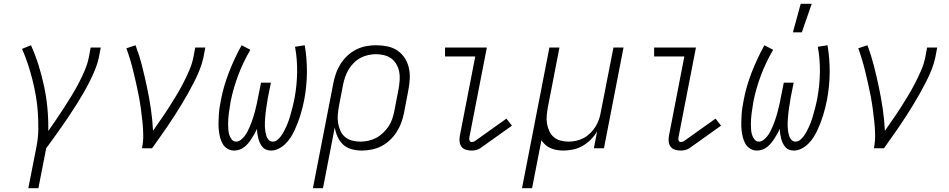

<svg xmlns="http://www.w3.org/2000/svg" viewBox="-20 -780 4990 1010"><path d="M129 210 172 -9Q181 -55 181.5 -100Q182 -145 179 -189.5Q176 -234 168.5 -276.5Q161 -319 150.5 -361Q140 -403 126.5 -443.5Q113 -484 96 -523L143 -542Q166 -491 183 -436.5Q200 -382 212 -325.5Q224 -269 229.5 -210.5Q235 -152 234 -91Q256 -122 277 -153Q298 -184 318 -215Q338 -246 357.5 -278Q377 -310 394 -342.5Q411 -375 425.5 -409Q440 -443 447 -477L457 -530H510L500 -477Q493 -445 480 -413.5Q467 -382 451.5 -351Q436 -320 418.5 -290Q401 -260 382.5 -230.5Q364 -201 344.5 -172Q325 -143 305 -114Q285 -85 264 -56.5Q243 -28 223 0L182 210Z M727 0Q734 -35 733.5 -69.5Q733 -104 729.5 -137.5Q726 -171 721.5 -204.5Q717 -238 711 -270.5Q705 -303 697.5 -335.5Q690 -368 682.5 -400Q675 -432 665.5 -463.5Q656 -495 645 -526L693 -542Q713 -489 727 -434Q741 -379 753 -322.5Q765 -266 773.5 -208.5Q782 -151 785 -92Q806 -123 827.5 -153.5Q849 -184 869 -215.5Q889 -247 908 -278.5Q927 -310 944 -343Q961 -376 975.5 -409.5Q990 -443 997 -477L1007 -530H1060L1050 -477Q1043 -445 1030.5 -413.5Q1018 -382 1002.5 -351.5Q987 -321 970 -290.5Q953 -260 935 -230.5Q917 -201 898.5 -172Q880 -143 860 -114Q840 -85 820 -56.5Q800 -28 780 0Z M1212 12Q1192 12 1176 2Q1160 -8 1151 -24Q1142 -40 1137.5 -58Q1133 -76 1131 -95.5Q1129 -115 1129.5 -134.5Q1130 -154 1131 -173.5Q1132 -193 1135 -213Q1138 -233 1142 -253Q1156 -327 1184.5 -400Q1213 -473 1251 -542L1297 -518Q1259 -453 1233 -384Q1207 -315 1193 -245Q1191 -230 1188.5 -215Q1186 -200 1184 -185.5Q1182 -171 1181 -156.5Q1180 -142 1180 -127.5Q1180 -113 1181 -98.5Q1182 -84 1186 -71Q1190 -58 1199 -46.5Q1208 -35 1222 -35Q1235 -35 1246.5 -44Q1258 -53 1266.5 -64Q1275 -75 1281.5 -87.5Q1288 -100 1293.5 -112.5Q1299 -125 1303.5 -137.5Q1308 -150 1312 -162.5Q1316 -175 1319.5 -188Q1323 -201 1326 -214Q1329 -227 1332 -239.5Q1335 -252 1337 -265L1353 -345H1405L1389 -265Q1387 -252 1385 -239.5Q1383 -227 1381 -214Q1379 -201 1377.5 -188.5Q1376 -176 1375 -163Q1374 -150 1373.5 -137.5Q1373 -125 1373.5 -112.5Q1374 -100 1376 -88Q1378 -76 1381.5 -64.5Q1385 -53 1393.5 -44Q1402 -35 1415 -35Q1428 -35 1439 -44Q1450 -53 1458 -64Q1466 -75 1472.5 -87Q1479 -99 1484.5 -111Q1490 -123 1495 -135.5Q1500 -148 1503.5 -160.5Q1507 -173 1510.5 -185.5Q1514 -198 1517.5 -210.5Q1521 -223 1523.5 -235.5Q1526 -248 1529 -261Q1542 -330 1543 -399.5Q1544 -469 1532 -534L1583 -542Q1595 -473 1594.5 -400Q1594 -327 1580 -253Q1576 -233 1571 -213Q1566 -193 1560 -173.5Q1554 -154 1546.5 -134.5Q1539 -115 1530 -95.5Q1521 -76 1509.5 -58Q1498 -40 1482 -24Q1466 -8 1446 2Q1426 12 1406 12Q1393 12 1381 7.5Q1369 3 1361 -6.5Q1353 -16 1347.5 -27.5Q1342 -39 1339 -51.5Q1336 -64 1334 -76.5Q1332 -89 1332 -102Q1326 -89 1319 -76.5Q1312 -64 1304 -51.5Q1296 -39 1286.5 -27.5Q1277 -16 1265 -6.5Q1253 3 1239 7.5Q1225 12 1212 12Z M1626 210 1734 -345Q1739 -370 1748 -395.5Q1757 -421 1772 -444.5Q1787 -468 1808 -487.5Q1829 -507 1854 -519.5Q1879 -532 1905.5 -537Q1932 -542 1958 -542Q1988 -542 2017.5 -536Q2047 -530 2070 -514.5Q2093 -499 2108.5 -475.5Q2124 -452 2130.5 -424Q2137 -396 2135.5 -366Q2134 -336 2128 -305L2105 -185Q2100 -160 2091 -135Q2082 -110 2067 -86.5Q2052 -63 2031.5 -43.5Q2011 -24 1987 -11.5Q1963 1 1936.5 6.5Q1910 12 1884 12Q1856 12 1830 5Q1804 -2 1785.5 -19Q1767 -36 1756 -60Q1745 -84 1741 -110L1679 210ZM1876 -35Q1896 -35 1917 -39.5Q1938 -44 1957.5 -54Q1977 -64 1994 -80Q2011 -96 2023.5 -114.5Q2036 -133 2043 -153.5Q2050 -174 2054 -194L2077 -314Q2081 -337 2082.5 -359.5Q2084 -382 2080 -402.5Q2076 -423 2065.5 -441.5Q2055 -460 2039 -472Q2023 -484 2001.5 -489.5Q1980 -495 1958 -495Q1938 -495 1917 -490.5Q1896 -486 1876.5 -475.5Q1857 -465 1841 -449Q1825 -433 1814 -414.5Q1803 -396 1796 -376Q1789 -356 1785 -336L1763 -222Q1759 -199 1757 -176.5Q1755 -154 1758.5 -133Q1762 -112 1770.5 -92.5Q1779 -73 1795 -59.5Q1811 -46 1832 -40.5Q1853 -35 1876 -35Z M2461 12Q2445 12 2430.5 7.5Q2416 3 2407.5 -8.5Q2399 -20 2397.5 -35.5Q2396 -51 2399 -66L2480 -483H2321V-530H2541L2449 -57Q2447 -49 2450 -41Q2453 -33 2461 -33Q2465 -33 2469.5 -34Q2474 -35 2477 -37L2644 -156L2673 -119L2506 0Q2495 7 2483.5 9.5Q2472 12 2461 12Z M2726 210 2870 -530H2923L2862 -216Q2858 -194 2856 -172Q2854 -150 2857.5 -129.5Q2861 -109 2869.5 -90.5Q2878 -72 2893 -59Q2908 -46 2928.5 -40.5Q2949 -35 2971 -35Q2991 -35 3011 -39.5Q3031 -44 3049.5 -53.5Q3068 -63 3084 -78.5Q3100 -94 3111.5 -112Q3123 -130 3130 -149.5Q3137 -169 3140 -188L3207 -530H3260L3157 0H3104L3121 -89Q3108 -66 3088 -46Q3068 -26 3044.5 -12.5Q3021 1 2994.5 6.5Q2968 12 2944 12Q2926 12 2909 9Q2892 6 2876.5 -0.5Q2861 -7 2849 -18Q2837 -29 2828 -42L2779 210Z M3561 12Q3545 12 3530.5 7.5Q3516 3 3507.5 -8.5Q3499 -20 3497.5 -35.5Q3496 -51 3499 -66L3580 -483H3421V-530H3641L3549 -57Q3547 -49 3550 -41Q3553 -33 3561 -33Q3565 -33 3569.5 -34Q3574 -35 3577 -37L3744 -156L3773 -119L3606 0Q3595 7 3583.5 9.5Q3572 12 3561 12Z M3962 12Q3942 12 3926 2Q3910 -8 3901 -24Q3892 -40 3887.5 -58Q3883 -76 3881 -95.5Q3879 -115 3879.5 -134.5Q3880 -154 3881 -173.5Q3882 -193 3885 -213Q3888 -233 3892 -253Q3906 -327 3934.5 -400Q3963 -473 4001 -542L4047 -518Q4009 -453 3983 -384Q3957 -315 3943 -245Q3941 -230 3938.5 -215Q3936 -200 3934 -185.5Q3932 -171 3931 -156.5Q3930 -142 3930 -127.5Q3930 -113 3931 -98.5Q3932 -84 3936 -71Q3940 -58 3949 -46.5Q3958 -35 3972 -35Q3985 -35 3996.5 -44Q4008 -53 4016.5 -64Q4025 -75 4031.5 -87.5Q4038 -100 4043.5 -112.5Q4049 -125 4053.5 -137.5Q4058 -150 4062 -162.5Q4066 -175 4069.5 -188Q4073 -201 4076 -214Q4079 -227 4082 -239.5Q4085 -252 4087 -265L4103 -345H4155L4139 -265Q4137 -252 4135 -239.5Q4133 -227 4131 -214Q4129 -201 4127.5 -188.5Q4126 -176 4125 -163Q4124 -150 4123.5 -137.5Q4123 -125 4123.5 -112.5Q4124 -100 4126 -88Q4128 -76 4131.5 -64.5Q4135 -53 4143.5 -44Q4152 -35 4165 -35Q4178 -35 4189 -44Q4200 -53 4208 -64Q4216 -75 4222.5 -87Q4229 -99 4234.5 -111Q4240 -123 4245 -135.5Q4250 -148 4253.5 -160.5Q4257 -173 4260.5 -185.5Q4264 -198 4267.5 -210.5Q4271 -223 4273.5 -235.5Q4276 -248 4279 -261Q4292 -330 4293 -399.5Q4294 -469 4282 -534L4333 -542Q4345 -473 4344.5 -400Q4344 -327 4330 -253Q4326 -233 4321 -213Q4316 -193 4310 -173.5Q4304 -154 4296.5 -134.5Q4289 -115 4280 -95.5Q4271 -76 4259.5 -58Q4248 -40 4232 -24Q4216 -8 4196 2Q4176 12 4156 12Q4143 12 4131 7.5Q4119 3 4111 -6.5Q4103 -16 4097.5 -27.5Q4092 -39 4089 -51.5Q4086 -64 4084 -76.5Q4082 -89 4082 -102Q4076 -89 4069 -76.5Q4062 -64 4054 -51.5Q4046 -39 4036.5 -27.5Q4027 -16 4015 -6.5Q4003 3 3989 7.5Q3975 12 3962 12ZM4151 -610 4192 -760H4250L4198 -610Z M4577 0Q4584 -35 4583.5 -69.5Q4583 -104 4579.5 -137.5Q4576 -171 4571.5 -204.5Q4567 -238 4561 -270.5Q4555 -303 4547.5 -335.5Q4540 -368 4532.5 -400Q4525 -432 4515.5 -463.5Q4506 -495 4495 -526L4543 -542Q4563 -489 4577 -434Q4591 -379 4603 -322.5Q4615 -266 4623.5 -208.5Q4632 -151 4635 -92Q4656 -123 4677.5 -153.5Q4699 -184 4719 -215.5Q4739 -247 4758 -278.5Q4777 -310 4794 -343Q4811 -376 4825.5 -409.5Q4840 -443 4847 -477L4857 -530H4910L4900 -477Q4893 -445 4880.5 -413.5Q4868 -382 4852.5 -351.5Q4837 -321 4820 -290.5Q4803 -260 4785 -230.5Q4767 -201 4748.5 -172Q4730 -143 4710 -114Q4690 -85 4670 -56.5Q4650 -28 4630 0Z"/></svg>

Font: Lode Dark
Style: Italic
Weight: 400
Italic angle: -11°
Monospace: yes
Designer: Belleve Invis
Foundry: Belleve Invis
Version: Version 29.2.0; ttfautohint (v1.8.3)